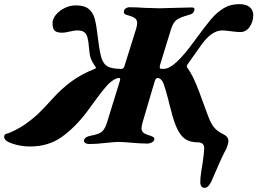

<svg xmlns="http://www.w3.org/2000/svg" viewBox="-90 -690 1244 928"><path d="M878 190Q878 169 883 137.5Q888 106 889 100Q897 46 897 27Q897 -2 867 -2Q833 -2 810 -15Q787 -28 769 -62.5Q751 -97 735 -163Q728 -187 723 -210Q709 -262 701.5 -283Q694 -304 681 -311Q677 -313 671 -313Q663 -313 658 -298L599 -98Q594 -78 594 -70Q594 -57 603 -49Q612 -41 637 -34Q648 -30 653 -26Q658 -22 655 -13Q653 -6 642.5 -1Q632 4 622 4Q594 4 534 -1Q524 -2 510.5 -3Q497 -4 481 -4Q467 -4 429 0Q381 6 338 6Q329 6 321.5 0.5Q314 -5 316 -12Q320 -29 348 -34Q388 -41 402.5 -53.5Q417 -66 427 -97L489 -298Q494 -313 486 -313Q480 -313 474 -311Q450 -302 426.5 -276Q403 -250 367 -200Q343 -166 329 -148Q271 -72 207 -27Q143 18 56 18Q11 18 -29.5 4.5Q-70 -9 -70 -28Q-70 -36 -66 -39.5Q-62 -43 -56 -44.5Q-50 -46 -47 -47Q-1 -66 36 -92.5Q73 -119 98.5 -144Q124 -169 164 -213Q207 -261 255.5 -296.5Q304 -332 365 -356Q371 -358 373 -360.5Q375 -363 371 -368Q356 -389 349.5 -406Q343 -423 341 -451Q338 -490 333 -508.5Q328 -527 316.5 -535Q305 -543 282 -543Q272 -543 244 -537Q226 -532 210 -532Q185 -532 174.5 -541.5Q164 -551 164 -578Q164 -599 180.5 -619Q197 -639 223 -651.5Q249 -664 276 -664Q318 -664 339 -646.5Q360 -629 368 -599Q376 -569 383 -509Q391 -441 400 -411Q409 -381 430 -369Q451 -357 497 -357Q508 -357 512 -372L568 -551Q573 -569 573 -579Q573 -594 561.5 -602.5Q550 -611 522 -618Q504 -623 510 -640Q512 -646 519.5 -650.5Q527 -655 533 -655Q570 -655 610 -652Q662 -650 681 -650Q700 -650 756 -652Q816 -654 837 -654Q854 -654 849 -639Q846 -630 840.5 -625.5Q835 -621 823 -618Q779 -606 763 -593.5Q747 -581 737 -550L685 -381Q682 -372 682 -366Q682 -359 686 -358Q690 -357 700 -357Q728 -357 765 -391.5Q802 -426 851 -494Q902 -564 930.5 -597.5Q959 -631 991.5 -650.5Q1024 -670 1066 -670Q1100 -670 1117 -655.5Q1134 -641 1134 -617Q1134 -585 1116.5 -560Q1099 -535 1071 -535Q1056 -535 1026 -539Q994 -543 984 -543Q932 -543 881 -470L852 -429L818 -381Q814 -375 813 -371.5Q812 -368 814 -365Q831 -341 844.5 -313.5Q858 -286 874 -243Q876 -237 878.5 -230.5Q881 -224 884 -215Q894 -187 917 -126Q932 -87 948.5 -70Q965 -53 988 -42Q1014 -30 1014 -8Q1014 4 1005 27Q984 64 949 147L932 186Q917 218 898 218Q889 218 883.5 210.5Q878 203 878 190Z"/></svg>

Font: EB Garamond ExtraBold
Style: Italic
Weight: 800
Italic angle: -17.2°
Designer: Georg Duffner and Octavio Pardo
Foundry: Georg Duffner
Version: Version 1.000